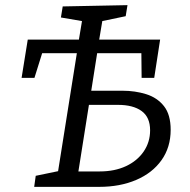

<svg xmlns="http://www.w3.org/2000/svg" viewBox="-20 -727 740 747"><path d="M113 0 119 -43 206 -61 279 -520H144L114 -424H64L88 -573H287L299 -645L217 -659L224 -702L476 -707L469 -664L378 -645L366 -573H603L580 -424H531L530 -520H358L335 -374H457Q506 -374 549 -360.5Q592 -347 618 -314Q644 -281 644 -222Q644 -154 608.5 -104Q573 -54 510 -27Q447 0 366 0ZM439 -319H326L285 -60H368Q426 -60 470 -80.5Q514 -101 539 -137.5Q564 -174 564 -220Q564 -271 531 -295Q498 -319 439 -319Z"/></svg>

Font: Bitter
Style: Italic
Weight: 400
Italic angle: -9°
Designer: Sol Matas, and Bitter project Authors
Foundry: Sol Matas
Version: Version 2.001